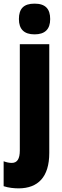

<svg xmlns="http://www.w3.org/2000/svg" viewBox="-58 -796 343 1056"><path d="M46 -691C46 -635 75 -607 132 -607C189 -607 218 -635 218 -691C218 -747 192 -776 132 -776C72 -776 46 -748 46 -691ZM46 240C150 239 213 179 213 45V-553H51V32C51 77 37 100 7 100C-7 100 -22 97 -38 91V228C-11 237 19 240 46 240Z"/></svg>

Font: Noto Sans Lao Looped ExtraCondensed Black
Style: Regular
Weight: 900
Width: 2
Designer: Mark Frömberg, Ben Mitchell
Foundry: The Fontpad Ltd
Version: Version 1.002